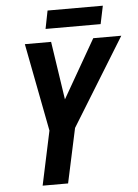

<svg xmlns="http://www.w3.org/2000/svg" viewBox="-59 -917 691 962"><g transform="rotate(-5 287.0 -436.0)"><path d="M476 -781 495 -872H217L199 -781ZM244 0 303 -274 574 -714H433L265 -421L221 -714H89L174 -272L116 0Z"/></g></svg>

Font: Noto Sans UI SemiCondensed
Style: Bold Italic
Weight: 700
Width: 4
Designer: Monotype Design Team
Foundry: Monotype Imaging Inc.
Version: 1.001